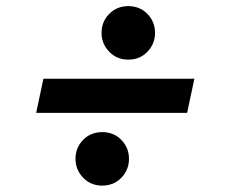

<svg xmlns="http://www.w3.org/2000/svg" viewBox="-20 -632 717 613"><path d="M577.4 -271.6H95.4L118.6 -380.6H600.6ZM306.4 -39.4Q269.4 -39.4 245.2 -64.9Q221 -90.4 221 -124.8Q221 -160.2 245.2 -185.2Q269.4 -210.2 306.4 -210.2Q343.4 -210.2 367.6 -185.2Q391.8 -160.2 391.8 -124.8Q391.8 -90 367.6 -64.7Q343.4 -39.4 306.4 -39.4ZM389.6 -441.6Q352.6 -441.6 328.4 -467.1Q304.2 -492.6 304.2 -527Q304.2 -562.4 328.4 -587.4Q352.6 -612.4 389.6 -612.4Q426.6 -612.4 450.8 -587.4Q475 -562.4 475 -527Q475 -492.2 450.8 -466.9Q426.6 -441.6 389.6 -441.6Z"/></svg>

Font: Be Vietnam Pro Variable Thin
Style: Italic
Weight: 100
Italic angle: -12°
Designer: Lam Bao, Tony Le, Vietanh Nguyen
Foundry: Yellow Type Foundry
Version: Version 1.002